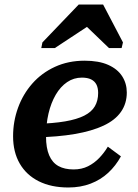

<svg xmlns="http://www.w3.org/2000/svg" viewBox="-20 -818 611 851"><path d="M283 13Q207 13 152 -14.5Q97 -42 67.5 -93Q38 -144 38 -214Q38 -280 60 -340.5Q82 -401 123.5 -448Q165 -495 224 -522Q283 -549 355 -549Q418 -549 459.5 -530.5Q501 -512 521.5 -480Q542 -448 542 -408Q542 -359 516 -322Q490 -285 438.5 -261Q387 -237 311.5 -224Q236 -211 136 -209L141 -269Q216 -271 268.5 -280Q321 -289 353.5 -305.5Q386 -322 400.5 -347Q415 -372 415 -406Q415 -428 407.5 -443Q400 -458 384 -466Q368 -474 343 -474Q307 -474 277.5 -454Q248 -434 227 -398Q206 -362 195 -315Q184 -268 184 -213Q184 -162 198 -129.5Q212 -97 239 -82Q266 -67 306 -67Q342 -67 370 -81Q398 -95 420 -118Q442 -141 458 -168L516 -125Q493 -83 459.5 -52Q426 -21 381.5 -4Q337 13 283 13ZM437 -798H329L168 -630L163 -605H223L399 -721L334 -729L463 -605H519L525 -630Z"/></svg>

Font: Roboto Serif 20pt SemiBold
Style: Italic
Weight: 600
Italic angle: -10°
Version: Version 1.007